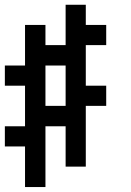

<svg xmlns="http://www.w3.org/2000/svg" viewBox="-20 -712 540 790"><path d="M167 -276.4H250V-442.4H167ZM0 -109.4V-192.4H83V-359.4H0V-442.4H83V-609.4H167V-526.4H250V-692.4H333V-609.4H417V-526.4H333V-359.4H417V-276.4H333V-26.4H250V-192.4H167V57.6H83V-109.4Z"/></svg>

Font: KH Dot Kodenmachou 12
Style: Regular
Weight: 400
Designer: Original version for X68000 by Keitarou Hiraki (http://hp.vector.co.jp/authors/VA000874/) / TrueType conversion by Homem
Version: Version 1.00.20150527